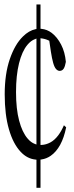

<svg xmlns="http://www.w3.org/2000/svg" viewBox="-20 -747 339 877"><path d="M146.5 110.8V-17.6L142.1 -18.1Q104 -22 74.7 -53.2Q40 -89.8 20.8 -156.5Q1.5 -223.1 1.5 -316.2Q1.5 -409.2 24.7 -476.8Q47.9 -544.4 84.5 -580.1Q111.8 -607.4 142.6 -613.8L146.5 -614.7V-726.6H165V-615.7L169.4 -615.2Q194.8 -612.8 216.3 -596.7Q241.7 -577.1 259.3 -543Q276.9 -508.8 280.8 -464.4Q277.3 -443.4 270.8 -433.3Q264.2 -423.3 252.4 -423.3Q243.7 -423.3 236.1 -431.6Q228.5 -439.9 222.9 -459.7Q217.3 -479.5 212.4 -511.2Q212.4 -511.2 205.1 -561Q193.4 -566.4 185.3 -568.6Q177.2 -570.8 165 -572.3V-85H170.4Q190.4 -85.9 210 -96.4Q229.5 -106.9 246.1 -128.9Q260.7 -148.4 272 -174.8L282.2 -165.5Q272.9 -118.7 254.9 -85.7Q236.8 -52.7 211.4 -35.2Q192.4 -22 169.4 -18.6L165 -18.1V110.8ZM146.5 -570.8 140.1 -568.4Q121.1 -561.5 105 -542Q80.6 -512.7 66.9 -457.8Q53.2 -402.8 53.2 -326.2Q53.2 -249.5 67.4 -196Q81.5 -142.6 106 -114.3Q121.1 -96.2 139.6 -89.4L146.5 -86.9Z"/></svg>

Font: Scarab Serif
Style: Condensed-Light
Weight: 300
Designer: John Roberts
Foundry: Scarab
Version: 1.0